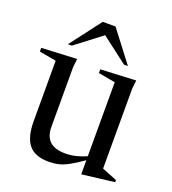

<svg xmlns="http://www.w3.org/2000/svg" viewBox="-140 -834 851 950"><g transform="rotate(20 286.0 -359.5)"><path d="M177 -157.5Q177 -107.5 203.5 -82Q230 -56.5 286.5 -56.5Q317 -56.5 345.2 -64Q373.5 -71.5 396 -82V-471.5L307 -487.5V-507L493 -516L488 -471.5V-50.5L567.5 -18.5V-7.5L398.5 13H396V-61Q355 -32 326.2 -16.5Q297.5 -1 273.8 4.5Q250 10 223 10Q150.5 10 117.8 -29.5Q85 -69 85 -154V-471.5L-4 -487.5V-507L182 -516L177 -471.5ZM114 -569 238 -732H305.5L430 -569H409.5L272 -674L134.5 -569Z"/></g></svg>

Font: Newsreader Display
Style: Regular
Weight: 400
Designer: Hugues Gentile
Foundry: Production Type
Version: Version 1.001